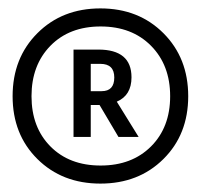

<svg xmlns="http://www.w3.org/2000/svg" viewBox="-20 -808 478 457"><path d="M100 -699Q55 -653 55 -579Q55 -505 100 -459.5Q145 -414 219.5 -414Q294 -414 339.5 -459.5Q385 -505 385 -579Q385 -653 339.5 -699Q294 -745 219.5 -745Q145 -745 100 -699ZM369 -729Q428 -670 428 -579Q428 -488 369 -429.5Q310 -371 219 -371Q128 -371 69 -429.5Q10 -488 10 -579Q10 -670 69 -729Q128 -788 219 -788Q310 -788 369 -729ZM219 -656H196V-591H222Q252 -591 252 -623.5Q252 -656 219 -656ZM196 -482H155V-690H214Q293 -690 293 -624Q293 -581 258 -566L310 -482H262L217 -558H196Z"/></svg>

Font: Hind Kochi Light
Style: Regular
Weight: 300
Designer: Dhruvi Tolia
Foundry: Indian Type Foundry
Version: Version 0.702;PS 1.0;hotconv 1.0.81;makeotf.lib2.5.63406